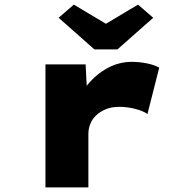

<svg xmlns="http://www.w3.org/2000/svg" viewBox="-20 -812 808 832"><path d="M177 0V-533H351L361 -337L305 -340Q321 -397 358 -443Q395 -489 445 -516.5Q495 -544 551 -544Q584 -544 616 -537.5Q648 -531 670 -519L619 -318Q601 -331 566.5 -340Q532 -349 497 -349Q463 -349 438 -338.5Q413 -328 396 -311.5Q379 -295 371 -274.5Q363 -254 363 -231V0ZM389 -598 234 -735 300 -792 454 -700H424L578 -792L644 -735L489 -598Z"/></svg>

Font: Lexend Tera ExtraBold
Style: Regular
Weight: 800
Designer: Bonnie Shaver-Troup, Thomas Jockin
Foundry: Lexend
Version: Version 1.007